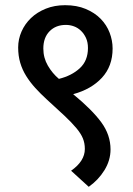

<svg xmlns="http://www.w3.org/2000/svg" viewBox="-20 -662 514 740"><path d="M319 -477Q319 -499 311.5 -515.5Q304 -532 292 -543.5Q280 -555 265 -560.5Q250 -566 234 -566Q195 -566 171 -541.5Q147 -517 147 -475Q147 -439 164.5 -409Q182 -379 207 -358Q256 -370 287.5 -399Q319 -428 319 -477ZM406 -86Q406 -44 382.5 -6Q359 32 322 58L254 -4Q307 -41 307 -88Q307 -110 299.5 -128.5Q292 -147 274.5 -168Q257 -189 229 -215.5Q201 -242 160 -279Q136 -301 116 -323Q96 -345 81 -369Q66 -393 58 -420Q50 -447 50 -479Q50 -511 63 -540.5Q76 -570 99.5 -592.5Q123 -615 156.5 -628.5Q190 -642 231 -642Q276 -642 310.5 -627.5Q345 -613 368 -589.5Q391 -566 402.5 -536Q414 -506 414 -475Q414 -407 373 -362.5Q332 -318 262 -299Q335 -239 370.5 -190.5Q406 -142 406 -86Z"/></svg>

Font: Ek Mukta Medium
Style: Regular
Weight: 500
Designer: Girish Dalvi and Yashodeep Gholap
Foundry: Ek Type
Version: Version 2.538;PS 1.002;hotconv 16.6.51;makeotf.lib2.5.65220;